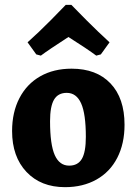

<svg xmlns="http://www.w3.org/2000/svg" viewBox="-20 -762 546 794"><path d="M30 -220Q30 -298 60.5 -356.5Q91 -415 146.5 -446.5Q202 -478 276 -478Q379 -478 437 -417Q495 -356 495 -246Q495 -168 465 -109.5Q435 -51 379 -19.5Q323 12 249 12Q149 12 89.5 -51Q30 -114 30 -220ZM335 -196Q335 -291 315.5 -334.5Q296 -378 256 -378Q220 -378 203.5 -350Q187 -322 187 -261Q187 -164 206.5 -120.5Q226 -77 266 -77Q302 -77 318.5 -105Q335 -133 335 -196ZM130 -537 94 -587Q141 -629 189.5 -678Q238 -727 252 -742H275Q289 -727 338 -678Q387 -629 433 -587L397 -537L378 -532Q342 -559 263 -609Q178 -554 149 -532Z"/></svg>

Font: Alegreya ExtraBold
Style: Regular
Weight: 800
Designer: Juan Pablo del Peral
Foundry: Huerta Tipografica
Version: Version 2.007; ttfautohint (v1.6)